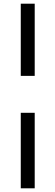

<svg xmlns="http://www.w3.org/2000/svg" viewBox="-20 -766 300 1040"><path d="M168 -355H92.5V-746H168ZM92.5 254V-155H168V254Z"/></svg>

Font: Newsreader SemiBold
Style: Regular
Weight: 600
Designer: Hugues Gentile
Foundry: Production Type
Version: Version 1.003